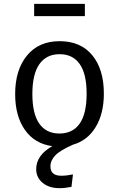

<svg xmlns="http://www.w3.org/2000/svg" viewBox="-20 -753 621 1002"><path d="M422.9 -732.9V-668.9H158.2V-732.9ZM360.8 2Q293.5 31.7 268.3 58.1Q243.2 84.5 243.2 115.2Q243.2 164.1 299.8 164.1Q327.1 164.1 360.8 157.2L353 222.2Q317.9 229 291 229Q235.4 229 202.1 200.9Q168.9 172.9 168.9 129.9Q168.9 57.1 252.9 9.8Q160.6 -2.9 109.9 -75.2Q59.1 -147.5 59.1 -262.2Q59.1 -387.7 120.6 -462.9Q182.1 -538.1 291 -538.1Q400.9 -538.1 461.4 -464.8Q522 -391.6 522 -264.2Q522 -161.1 479.7 -90.6Q437.5 -20 360.8 2ZM148.9 -262.2Q148.9 -159.2 185.1 -107.7Q221.2 -56.2 290 -56.2Q359.4 -56.2 395.8 -107.9Q432.1 -159.7 432.1 -264.2Q432.1 -367.2 396 -418.7Q359.9 -470.2 291 -470.2Q222.2 -470.2 185.5 -418.2Q148.9 -366.2 148.9 -262.2Z"/></svg>

Font: Fira Sans Book
Style: Regular
Weight: 350
Designer: Carrois Corporate & Edenspiekermann AG
Foundry: Carrois Corporate GbR & Edenspiekermann AG
Version: Version 4.203;PS 004.203;hotconv 1.0.88;makeotf.lib2.5.64775